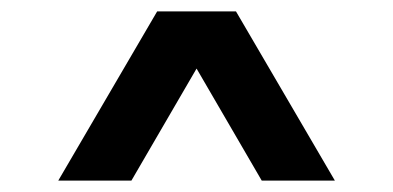

<svg xmlns="http://www.w3.org/2000/svg" viewBox="-20 -720 688 336"><path d="M82 -404 255 -700H393L566 -404H438L324 -600L210 -404Z"/></svg>

Font: Geologica SemiBold
Style: Regular
Weight: 600
Designer: Sindre Bremnes, Frode Helland
Foundry: Monokrom Skriftforlag AS
Version: Version 1.010;gftools[0.9.28]